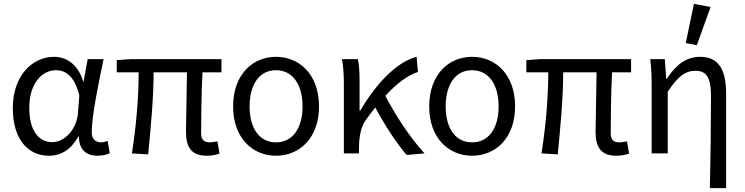

<svg xmlns="http://www.w3.org/2000/svg" viewBox="-20 -791 3839 990"><path d="M46 -234C46 -75 122 12 233 12C296 12 347 -21 384 -87H387C387 -19 425 12 483 12C512 12 533 5 546 -1L535 -64C524 -60 512 -57 501 -57C474 -57 453 -74 453 -107C453 -196 488 -359 514 -486H432L411 -371H409C381 -463 319 -498 259 -498C147 -498 46 -401 46 -234ZM382 -208C376 -126 314 -58 250 -58C176 -58 131 -122 131 -235C131 -363 198 -429 268 -429C313 -429 363 -405 389 -299Z M939 -111C939 -31 968 12 1045 12C1074 12 1095 7 1112 1L1101 -62C1083 -59 1071 -57 1062 -57C1031 -57 1017 -71 1017 -105C1017 -151 1018 -307 1024 -418H1122V-486H652L582 -481V-418H695C695 -287 682 -137 660 0L744 5C757 -131 772 -282 772 -418H944C943 -311 939 -160 939 -111Z M1182 -242C1182 -80 1282 12 1403 12C1525 12 1625 -80 1625 -242C1625 -406 1525 -498 1403 -498C1282 -498 1182 -406 1182 -242ZM1540 -242C1540 -130 1489 -57 1403 -57C1317 -57 1267 -130 1267 -242C1267 -355 1317 -429 1403 -429C1489 -429 1540 -355 1540 -242Z M2169 0C2095 -80 2016 -201 1967 -297C2027 -362 2081 -402 2135 -420L2128 -498C2024 -472 1915 -354 1838 -221H1834V-373C1834 -416 1832 -460 1825 -486H1743C1752 -443 1753 -391 1753 -353V0H1831V-25C1831 -89 1841 -140 1871 -179C1886 -200 1901 -219 1915 -237C1962 -149 2025 -51 2077 8Z M2193 -242C2193 -80 2293 12 2414 12C2536 12 2636 -80 2636 -242C2636 -406 2536 -498 2414 -498C2293 -498 2193 -406 2193 -242ZM2551 -242C2551 -130 2500 -57 2414 -57C2328 -57 2278 -130 2278 -242C2278 -355 2328 -429 2414 -429C2500 -429 2551 -355 2551 -242Z M3051 -111C3051 -31 3080 12 3157 12C3186 12 3207 7 3224 1L3213 -62C3195 -59 3183 -57 3174 -57C3143 -57 3129 -71 3129 -105C3129 -151 3130 -307 3136 -418H3234V-486H2764L2694 -481V-418H2807C2807 -287 2794 -137 2772 0L2856 5C2869 -131 2884 -282 2884 -418H3056C3055 -311 3051 -160 3051 -111Z M3558 -771 3516 -569 3573 -558 3644 -755ZM3646 -297C3646 -157 3644 20 3640 179H3724V-308C3724 -432 3685 -498 3591 -498C3520 -498 3468 -460 3418 -385H3415L3408 -486H3333C3339 -435 3340 -391 3340 -353V0H3423V-318C3477 -399 3514 -426 3567 -426C3624 -426 3646 -388 3646 -297Z"/></svg>

Font: Cambridge Sans
Style: Regular
Weight: 400
Version: Version 2.020;PS 002.020;hotconv 1.0.88;makeotf.lib2.5.64775